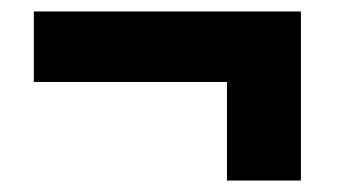

<svg xmlns="http://www.w3.org/2000/svg" viewBox="-20 -388 590 335"><path d="M39 -245V-368H505V-245ZM505 -73H376V-353H505Z"/></svg>

Font: Ysabeau SC Black
Style: Regular
Weight: 900
Designer: Christian Thalmann (Catharsis Fonts)
Version: Version 2.001;gftools[0.9.30]; featfreeze: smcp